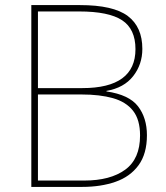

<svg xmlns="http://www.w3.org/2000/svg" viewBox="-20 -734 653 754"><path d="M294 -714Q425 -714 482 -671Q539 -628 539 -542Q539 -481 503 -435Q467 -389 398 -377V-375Q487 -362 522 -316.5Q557 -271 557 -203Q557 -130 524 -85Q491 -40 433.5 -20Q376 0 303 0H103V-714ZM303 -388Q512 -388 512 -541Q512 -620 459.5 -654.5Q407 -689 291 -689H129V-388ZM129 -363V-25H311Q413 -25 471.5 -67.5Q530 -110 530 -202Q530 -264 502.5 -299Q475 -334 423.5 -348.5Q372 -363 300 -363Z"/></svg>

Font: Noto Sans Thaana Thin
Style: Regular
Weight: 100
Designer: David Williams
Foundry: Google Inc.
Version: Version 3.001; ttfautohint (v1.8.4.7-5d5b)